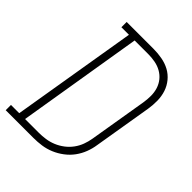

<svg xmlns="http://www.w3.org/2000/svg" viewBox="-244 -844 954 954"><g transform="rotate(45 233.0 -367.5)"><path d="M-34 0V-37H24L134 -698H81V-735H270Q300 -735 330 -729.5Q360 -724 385 -710.5Q410 -697 428.5 -674.5Q447 -652 456 -624.5Q465 -597 465.5 -566.5Q466 -536 461 -505L410 -199Q406 -171 395.5 -143.5Q385 -116 367.5 -92Q350 -68 325.5 -49.5Q301 -31 273.5 -19.5Q246 -8 217.5 -4Q189 0 161 0ZM65 -37H161Q185 -37 209 -40.5Q233 -44 256 -53.5Q279 -63 299.5 -78.5Q320 -94 335 -114.5Q350 -135 358.5 -158Q367 -181 371 -205L422 -511Q426 -536 426 -560.5Q426 -585 419 -607.5Q412 -630 397.5 -648Q383 -666 362.5 -677.5Q342 -689 318 -693.5Q294 -698 270 -698H174Z"/></g></svg>

Font: Iosevka Curly Slab XLtObl
Style: Regular
Weight: 200
Italic angle: -9°
Monospace: yes
Designer: Belleve Invis
Foundry: Belleve Invis
Version: Version 11.1.0; ttfautohint (v1.8.3)